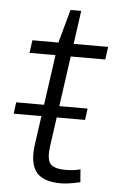

<svg xmlns="http://www.w3.org/2000/svg" viewBox="-51 -707 455 750"><g transform="rotate(5 177.0 -332.0)"><path d="M215 7Q146 7 119 -27.5Q92 -62 102 -135L159 -540L195 -671H237L162 -135Q155 -84 169.5 -65.5Q184 -47 230 -47Q244 -47 258.5 -48.5Q273 -50 288 -54L292 -4Q280 -1 266.5 1.5Q253 4 240 5.5Q227 7 215 7ZM57 -540H354L347 -490H50ZM295 -293 289 -248H9L15 -293Z"/></g></svg>

Font: Pathway Extreme 8pt Thin
Style: Italic
Weight: 100
Italic angle: -8°
Designer: Eduardo Rodriguez Tunni
Foundry: Eduardo Rodriguez Tunni
Version: Version 1.000